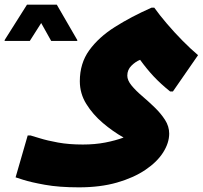

<svg xmlns="http://www.w3.org/2000/svg" viewBox="-111 -541 871 825"><path d="M228 264Q143 264 82 253Q21 242 -11.5 231.5Q-44 221 -44 221L8 41H20Q31 44 61.5 53.5Q92 63 138.5 71.5Q185 80 245 80Q297 80 341 71.5Q385 63 420 50Q374 24 331 -12.5Q288 -49 260 -94Q232 -139 232 -192Q232 -269 272.5 -325Q313 -381 382.5 -425Q452 -469 540 -508H552Q574 -477 606 -439.5Q638 -402 673 -366.5Q708 -331 740 -304L632 -148H620Q579 -181 549.5 -212.5Q520 -244 491 -284Q471 -276 453.5 -258.5Q436 -241 436 -216Q436 -196 454 -174Q472 -152 499 -129Q526 -106 553 -80Q580 -54 598 -26Q616 2 616 33Q616 73 590 114Q564 155 513.5 189Q463 223 391.5 243.5Q320 264 228 264ZM109 -365 66 -442 17 -365H-91V-369L5 -521H133L221 -369V-365Z"/></svg>

Font: Kufam Black
Style: Regular
Weight: 900
Designer: Wael Morcos, Artur Schmal
Foundry: Original Type
Version: Version 1.301; ttfautohint (v1.8.3)